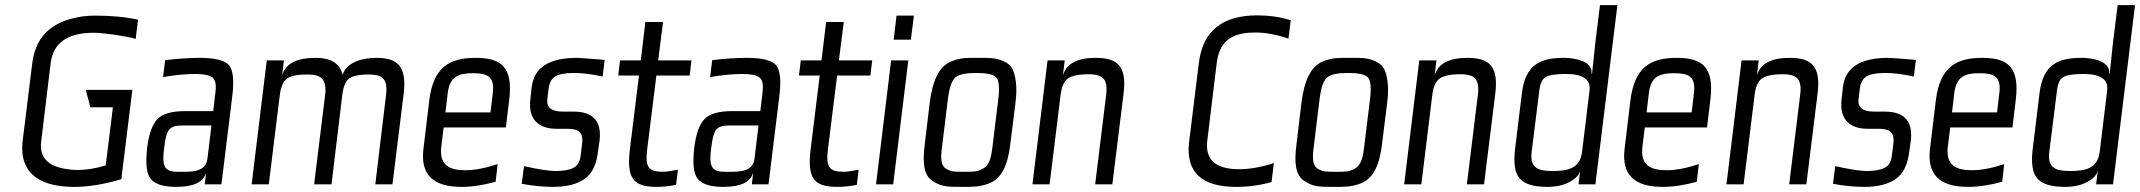

<svg xmlns="http://www.w3.org/2000/svg" viewBox="-20 -720 8360 750"><path d="M510 -568 519 -643C469 -654 413 -659 353 -659C328 -659 304 -657 281 -652C201 -636 121 -594 106 -473L68 -166C65 -137 67 -112 74 -90C100 -13 180 10 271 10C326 10 386 0 454 -20L497 -369H315L333 -301H421L393 -74C354 -62 317 -56 284 -56C265 -56 247 -58 231 -61C183 -70 131 -94 141 -168L178 -474C188 -553 244 -592 346 -592C386 -592 479 -578 510 -568Z M845 0 887 -342C895 -404 891 -445 875 -465C859 -484 821 -494 760 -494C720 -494 675 -491 625 -485L617 -419C664 -427 706 -431 743 -431C777 -431 799 -426 810 -417C821 -408 825 -390 822 -363L813 -286H704C652 -286 616 -276 596 -256C575 -235 562 -198 555 -144C548 -82 552 -41 569 -21C586 0 619 10 669 10C737 10 775 -9 785 -46L780 0ZM621 -141C631 -220 641 -230 701 -230H806L790 -98C783 -47 726 -49 688 -49H674C621 -49 612 -72 621 -141Z M1451 -494C1397 -494 1336 -479 1318 -428C1308 -472 1273 -494 1213 -494C1138 -494 1095 -471 1082 -425L1089 -484H1022L963 0H1030L1073 -349C1077 -380 1086 -402 1101 -413C1115 -424 1142 -429 1182 -429C1232 -429 1258 -413 1250 -349L1207 0H1275L1317 -349C1321 -380 1329 -401 1342 -412C1355 -423 1381 -429 1420 -429C1437 -429 1451 -427 1462 -423C1486 -413 1493 -390 1488 -349L1446 0H1513L1557 -355C1569 -459 1535 -494 1451 -494Z M1838 -494C1736 -494 1673 -458 1657 -329L1634 -138C1622 -39 1671 10 1782 10C1825 10 1869 3 1916 -10L1924 -79C1875 -63 1834 -55 1799 -55C1737 -55 1694 -73 1704 -149L1713 -222H1956L1969 -329C1985 -458 1938 -494 1838 -494ZM1827 -434C1882 -434 1913 -423 1905 -357L1896 -281H1720L1729 -357C1737 -423 1774 -434 1827 -434Z M2153 -217H2194C2234 -217 2260 -208 2254 -160L2248 -111C2245 -87 2235 -71 2219 -64C2203 -56 2180 -52 2150 -52C2126 -52 2085 -58 2027 -71L2018 -2C2061 6 2102 10 2141 10C2192 10 2233 0 2262 -20C2292 -40 2310 -76 2316 -128L2322 -170C2331 -246 2297 -284 2221 -284H2179C2134 -284 2114 -300 2118 -333L2123 -374C2126 -396 2134 -412 2148 -421C2162 -430 2187 -435 2223 -435C2255 -435 2293 -430 2334 -421L2342 -486C2282 -491 2245 -494 2233 -494C2125 -494 2066 -456 2057 -380L2052 -335C2041 -252 2086 -217 2153 -217Z M2508 -136 2544 -425H2674L2681 -484H2551L2570 -634H2501L2483 -484H2402L2395 -425H2476L2441 -141C2426 -22 2454 10 2545 10C2571 10 2597 7 2621 2L2628 -57C2600 -52 2582 -49 2574 -49C2516 -49 2499 -62 2508 -136Z M2982 0 3024 -342C3032 -404 3028 -445 3012 -465C2996 -484 2958 -494 2897 -494C2857 -494 2812 -491 2762 -485L2754 -419C2801 -427 2843 -431 2880 -431C2914 -431 2936 -426 2947 -417C2958 -408 2962 -390 2959 -363L2950 -286H2841C2789 -286 2753 -276 2733 -256C2712 -235 2699 -198 2692 -144C2685 -82 2689 -41 2706 -21C2723 0 2756 10 2806 10C2874 10 2912 -9 2922 -46L2917 0ZM2758 -141C2768 -220 2778 -230 2838 -230H2943L2927 -98C2920 -47 2863 -49 2825 -49H2811C2758 -49 2749 -72 2758 -141Z M3214 -136 3250 -425H3380L3387 -484H3257L3276 -634H3207L3189 -484H3108L3101 -425H3182L3147 -141C3132 -22 3160 10 3251 10C3277 10 3303 7 3327 2L3334 -57C3306 -52 3288 -49 3280 -49C3222 -49 3205 -62 3214 -136Z M3538 -565 3550 -659H3482L3471 -565ZM3469 0 3528 -484H3461L3402 0Z M3947 -321C3951 -353 3951 -380 3948 -402C3942 -445 3932 -467 3900 -481C3867 -495 3848 -494 3801 -494C3754 -494 3735 -495 3698 -481C3648 -462 3623 -405 3612 -321L3592 -153C3583 -82 3589 -35 3622 -14C3656 10 3682 10 3739 10C3785 10 3806 10 3842 -3C3891 -21 3916 -72 3926 -153ZM3856 -140C3851 -100 3843 -74 3821 -62C3797 -48 3782 -49 3746 -49C3711 -49 3695 -48 3674 -62C3656 -74 3654 -100 3659 -140L3683 -336C3689 -381 3699 -408 3714 -419C3729 -430 3755 -435 3794 -435C3832 -435 3858 -430 3870 -419C3882 -408 3885 -381 3880 -336Z M4260 -494C4187 -494 4145 -471 4132 -425L4139 -484H4072L4013 0H4080L4123 -350C4127 -381 4136 -402 4151 -413C4166 -424 4193 -430 4233 -430C4250 -430 4263 -428 4274 -424C4299 -414 4306 -391 4301 -350L4258 0H4325L4369 -355C4382 -461 4346 -494 4260 -494Z M4884 -593C4924 -593 4967 -585 5013 -569L5022 -641C4980 -654 4936 -660 4891 -660C4754 -660 4678 -598 4663 -474L4625 -166C4611 -49 4672 10 4809 10C4856 10 4902 4 4947 -9L4956 -83C4906 -67 4861 -59 4821 -59C4728 -59 4687 -96 4696 -171L4733 -475C4745 -574 4811 -593 4884 -593Z M5399 -321C5403 -353 5403 -380 5400 -402C5394 -445 5384 -467 5352 -481C5319 -495 5300 -494 5253 -494C5206 -494 5187 -495 5150 -481C5100 -462 5075 -405 5064 -321L5044 -153C5035 -82 5041 -35 5074 -14C5108 10 5134 10 5191 10C5237 10 5258 10 5294 -3C5343 -21 5368 -72 5378 -153ZM5308 -140C5303 -100 5295 -74 5273 -62C5249 -48 5234 -49 5198 -49C5163 -49 5147 -48 5126 -62C5108 -74 5106 -100 5111 -140L5135 -336C5141 -381 5151 -408 5166 -419C5181 -430 5207 -435 5246 -435C5284 -435 5310 -430 5322 -419C5334 -408 5337 -381 5332 -336Z M5712 -494C5639 -494 5597 -471 5584 -425L5591 -484H5524L5465 0H5532L5575 -350C5579 -381 5588 -402 5603 -413C5618 -424 5645 -430 5685 -430C5702 -430 5715 -428 5726 -424C5751 -414 5758 -391 5753 -350L5710 0H5777L5821 -355C5834 -461 5798 -494 5712 -494Z M6089 -494C5997 -494 5939 -468 5925 -357L5899 -144C5891 -85 5897 -45 5916 -23C5935 -1 5971 10 6023 10C6061 10 6091 3 6114 -11C6138 -24 6151 -40 6153 -57L6146 0H6212L6298 -700H6230L6212 -555C6209 -528 6205 -487 6199 -432H6197C6202 -482 6131 -494 6089 -494ZM6045 -52C5990 -52 5955 -62 5963 -127L5993 -366C5996 -393 6004 -411 6018 -419C6031 -427 6057 -431 6097 -431C6164 -431 6195 -409 6189 -366L6160 -127C6152 -61 6103 -52 6045 -52Z M6530 -494C6428 -494 6365 -458 6349 -329L6326 -138C6314 -39 6363 10 6474 10C6517 10 6561 3 6608 -10L6616 -79C6567 -63 6526 -55 6491 -55C6429 -55 6386 -73 6396 -149L6405 -222H6648L6661 -329C6677 -458 6630 -494 6530 -494ZM6519 -434C6574 -434 6605 -423 6597 -357L6588 -281H6412L6421 -357C6429 -423 6466 -434 6519 -434Z M6971 -494C6898 -494 6856 -471 6843 -425L6850 -484H6783L6724 0H6791L6834 -350C6838 -381 6847 -402 6862 -413C6877 -424 6904 -430 6944 -430C6961 -430 6974 -428 6985 -424C7010 -414 7017 -391 7012 -350L6969 0H7036L7080 -355C7093 -461 7057 -494 6971 -494Z M7275 -217H7316C7356 -217 7382 -208 7376 -160L7370 -111C7367 -87 7357 -71 7341 -64C7325 -56 7302 -52 7272 -52C7248 -52 7207 -58 7149 -71L7140 -2C7183 6 7224 10 7263 10C7314 10 7355 0 7384 -20C7414 -40 7432 -76 7438 -128L7444 -170C7453 -246 7419 -284 7343 -284H7301C7256 -284 7236 -300 7240 -333L7245 -374C7248 -396 7256 -412 7270 -421C7284 -430 7309 -435 7345 -435C7377 -435 7415 -430 7456 -421L7464 -486C7404 -491 7367 -494 7355 -494C7247 -494 7188 -456 7179 -380L7174 -335C7163 -252 7208 -217 7275 -217Z M7723 -494C7621 -494 7558 -458 7542 -329L7519 -138C7507 -39 7556 10 7667 10C7710 10 7754 3 7801 -10L7809 -79C7760 -63 7719 -55 7684 -55C7622 -55 7579 -73 7589 -149L7598 -222H7841L7854 -329C7870 -458 7823 -494 7723 -494ZM7712 -434C7767 -434 7798 -423 7790 -357L7781 -281H7605L7614 -357C7622 -423 7659 -434 7712 -434Z M8111 -494C8019 -494 7961 -468 7947 -357L7921 -144C7913 -85 7919 -45 7938 -23C7957 -1 7993 10 8045 10C8083 10 8113 3 8136 -11C8160 -24 8173 -40 8175 -57L8168 0H8234L8320 -700H8252L8234 -555C8231 -528 8227 -487 8221 -432H8219C8224 -482 8153 -494 8111 -494ZM8067 -52C8012 -52 7977 -62 7985 -127L8015 -366C8018 -393 8026 -411 8040 -419C8053 -427 8079 -431 8119 -431C8186 -431 8217 -409 8211 -366L8182 -127C8174 -61 8125 -52 8067 -52Z"/></svg>

Font: Gamestation Condensed
Style: Italic
Weight: 400
Width: 3
Designer: Jonas Hecksher
Foundry: Jonas Hecksher, Playtypeª, e-types AS
Version: Version 1.003